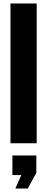

<svg xmlns="http://www.w3.org/2000/svg" viewBox="-20 -820 270 1099"><path d="M40 0V-800H190V0ZM51 182V70H188V169L139 259H68L102 182Z"/></svg>

Font: Big Shoulders Display Black
Style: Regular
Weight: 900
Designer: Patric King
Foundry: XO Type Co
Version: Version 1.000; ttfautohint (v1.8.2)